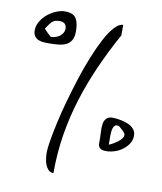

<svg xmlns="http://www.w3.org/2000/svg" viewBox="-76 -706 653 772"><g transform="rotate(10 251.0 -320.0)"><path d="M153.3 -72.3Q153.3 -88.9 158.7 -121.1Q164.1 -153.3 173.3 -195.8Q182.6 -238.3 196.3 -287.1Q210 -335.9 225.6 -384.8Q241.2 -433.6 259.3 -478Q277.3 -522.5 295.4 -556.6Q313.5 -590.8 332 -610.8Q350.6 -630.9 367.2 -630.9V-587.9Q328.1 -517.6 296.4 -446.3Q264.6 -375 241.7 -301.8Q218.8 -228.5 206.5 -152.3Q194.3 -76.2 194.3 4.9Q180.7 4.9 172.9 -3.9Q165 -12.7 160.6 -24.4Q156.2 -36.1 154.8 -49.3Q153.3 -62.5 153.3 -72.3ZM20.5 -547.9Q20.5 -566.4 30.8 -584Q41 -601.6 57.1 -614.7Q73.2 -627.9 91.8 -635.7Q110.4 -643.6 127 -643.6Q145.5 -643.6 156.7 -638.7Q168 -633.8 173.8 -624Q179.7 -614.3 182.1 -601.1Q184.6 -587.9 184.6 -572.3Q184.6 -548.8 176.8 -535.6Q168.9 -522.5 155.8 -516.1Q142.6 -509.8 125 -507.8Q107.4 -505.9 87.9 -505.9Q78.1 -505.9 66.4 -506.3Q54.7 -506.8 44.4 -510.7Q34.2 -514.6 27.3 -523.4Q20.5 -532.2 20.5 -547.9ZM354.5 -166Q354.5 -178.7 353.5 -194.3Q352.5 -210 354.5 -223.6Q356.4 -237.3 364.7 -246.6Q373 -255.9 390.6 -255.9Q403.3 -255.9 419.9 -252.9Q436.5 -250 451.7 -244.1Q466.8 -238.3 477.1 -227.1Q487.3 -215.8 487.3 -200.2Q487.3 -180.7 477.5 -166Q467.8 -151.4 453.1 -140.6Q438.5 -129.9 420.9 -124.5Q403.3 -119.1 387.7 -119.1Q374 -119.1 367.7 -122.1Q361.3 -125 357.9 -130.4Q354.5 -135.7 354.5 -144.5Q354.5 -153.3 354.5 -166ZM59.6 -561.5Q61.5 -559.6 64.9 -555.7Q68.4 -551.8 72.8 -547.4Q77.1 -543 81.1 -539.6Q85 -536.1 86.9 -534.2Q87.9 -533.2 89.8 -533.2H92.8Q100.6 -533.2 109.9 -536.6Q119.1 -540 126 -545.4Q132.8 -550.8 137.2 -558.6Q141.6 -566.4 141.6 -574.2Q141.6 -601.6 113.3 -601.6Q92.8 -601.6 83 -592.3Q73.2 -583 59.6 -561.5ZM414.1 -228.5Q405.3 -228.5 400.9 -221.7Q396.5 -214.8 395 -204.6Q393.6 -194.3 393.6 -183.6V-167Q393.6 -164.1 393.6 -156.2Q393.6 -148.4 393.6 -146.5Q399.4 -148.4 409.2 -153.8Q418.9 -159.2 428.7 -166.5Q438.5 -173.8 444.3 -182.1Q450.2 -190.4 448.2 -200.2Q448.2 -201.2 444.8 -205.1Q441.4 -209 437.5 -212.9Q433.6 -216.8 428.7 -220.7Q423.8 -224.6 420.9 -227.5Q419.9 -227.5 417.5 -228Q415 -228.5 414.1 -228.5Z"/></g></svg>

Font: The Girl Next Door
Style: Regular
Weight: 400
Designer: Kimberly Geswein
Foundry: Kimberly Geswein
Version: Version 1.002 2010